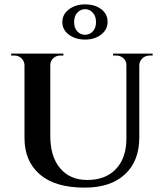

<svg xmlns="http://www.w3.org/2000/svg" viewBox="-20 -845 743 878"><path d="M210 -600V-222Q210 -129 255 -75.5Q300 -22 379 -22Q463 -22 510.5 -72.5Q558 -123 558 -211V-600H617V-216Q617 -109 551.5 -48Q486 13 367 13Q232 13 162 -47.5Q92 -108 92 -214V-600ZM94 -600V-548H92Q91 -566 78 -578.5Q65 -591 46 -591Q46 -591 38.5 -591Q31 -591 31 -591V-600ZM270 -600V-591Q270 -591 262.5 -591Q255 -591 255 -591Q237 -591 223.5 -578.5Q210 -566 210 -548H208V-600ZM560 -600V-548H558Q558 -566 544.5 -578.5Q531 -591 512 -591Q512 -591 504.5 -591Q497 -591 497 -591V-600ZM678 -600V-591Q678 -591 671 -591Q664 -591 664 -591Q645 -591 631.5 -578.5Q618 -566 617 -548H615V-600ZM369 -825Q414 -825 443 -803Q472 -781 472 -745Q472 -710 442.5 -687Q413 -664 369 -664Q325 -664 295 -686.5Q265 -709 265 -744Q265 -779 295 -802Q325 -825 369 -825ZM369 -803Q348 -803 333.5 -787Q319 -771 319 -744Q319 -717 333.5 -701.5Q348 -686 369 -686Q390 -686 404.5 -701.5Q419 -717 419 -744Q419 -771 404.5 -787Q390 -803 369 -803Z"/></svg>

Font: Cinzel SemiBold
Style: Regular
Weight: 600
Designer: Natanael Gama
Version: Version 2.000